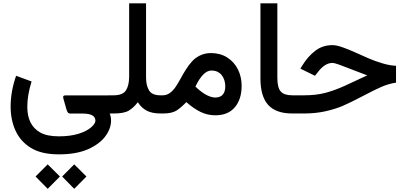

<svg xmlns="http://www.w3.org/2000/svg" viewBox="-20 -698 2495 1181"><path d="M341.8 251.5Q235.4 251.5 170.4 211.9Q105.5 171.9 75.2 105Q45.4 39.1 45.4 -42Q45.4 -135.7 79.1 -231.9L174.3 -196.8Q147.9 -112.3 147.9 -41Q147.9 71.3 226.1 116.2Q268.1 140.6 341.8 140.6Q412.1 140.6 463.1 124.8Q514.2 108.9 542 84Q566.9 61.5 566.9 44.4Q566.9 0.5 488.8 0.5H414.6Q407.7 0.5 403.1 -1.5Q398.4 -3.4 395 -9.8Q391.6 -16.1 390.6 -19.3Q389.6 -22.5 386.2 -33.7L369.6 -92.8Q368.7 -97.7 368.7 -100.1Q368.7 -103.5 368.9 -105.2Q369.1 -106.9 372.6 -109.1Q376 -111.3 382.8 -111.3H664.1V0.5H654.8Q663.1 18.6 663.1 43.5Q663.1 93.8 627 141.6Q591.3 189 519.5 220.7Q448.2 251.5 341.8 251.5ZM362.3 387.7 436.5 313 511.7 387.7 436.5 463.4ZM198.7 387.7 273.4 313 348.6 387.7 273.4 463.4Z M774.4 -222.7V-677.7H878.4V-221.7Q878.4 -171.9 897 -141.6Q915 -111.8 966.3 -111.8H981.9V0H967.3Q915.5 0 882.8 -17.1Q850.1 -34.2 827.6 -69.3Q802.7 -36.1 772.9 -18.1Q743.2 0 681.2 0H644.5V-111.8H679.2Q734.9 -111.8 754.4 -141.6Q773.4 -170.9 774.4 -222.7Z M1304.2 11.2Q1256.8 11.2 1214.6 -9Q1172.4 -29.3 1126 -69.8Q1095.2 -37.6 1067.4 -19Q1038.1 0 983.9 0H962.4V-111.8H981.4Q1004.9 -111.8 1024.9 -126.2Q1044.9 -140.6 1060.3 -163.6Q1075.7 -186.5 1090.6 -214.1Q1105.5 -241.7 1122.8 -269.3Q1140.1 -296.9 1160.6 -319.8Q1181.2 -342.8 1211.2 -357.2Q1241.2 -371.6 1277.8 -371.6Q1334 -371.6 1376.7 -345Q1419.4 -318.4 1443.4 -271.5Q1466.3 -224.6 1466.3 -170.9Q1466.3 -87.9 1424.8 -38.6Q1383.3 11.2 1304.2 11.2ZM1280.8 -264.2Q1229 -264.2 1182.1 -165.5Q1207.5 -140.1 1238.8 -120.1Q1275.4 -98.1 1304.2 -98.1Q1335 -98.1 1350.3 -116.2Q1365.7 -134.3 1365.7 -166Q1365.7 -208 1343.3 -236.3Q1320.3 -264.2 1280.8 -264.2Z M1582 -214.8V-677.7H1686V-219.7Q1686 -158.2 1707 -135.3Q1727.5 -111.8 1777.3 -111.8H1789.6V0H1777.3Q1677.2 0 1629.6 -52.7Q1582 -105.5 1582 -214.8Z M1770 0V-111.8H1853Q1924.8 -111.8 1981.9 -127Q2040 -142.6 2100.1 -169.9Q2153.3 -193.8 2238.8 -234.4Q2207.5 -245.6 2151.4 -267.8Q2095.2 -290 2065.7 -300.5Q2036.1 -311 2025.4 -311Q1978.5 -311 1936 -255.4L1917.5 -231.9L1827.6 -275.9L1841.3 -297.9Q1874 -351.1 1919.9 -386.2Q1964.4 -420.4 2025.9 -420.4Q2048.8 -420.4 2085.4 -407.7Q2122.1 -395 2162.6 -376.7Q2203.1 -358.4 2245.6 -339.8Q2288.1 -321.3 2334 -307.9Q2379.9 -294.4 2416 -293.5V-189.5Q2374 -184.1 2327.1 -164.1Q2283.2 -145 2206.5 -104.5Q2135.3 -66.9 2087.9 -46.6Q2040.5 -26.4 1980.2 -13.2Q1919.9 0 1851.6 0Z"/></svg>

Font: Vazirmatn UI FD NL Medium
Style: Regular
Weight: 500
Designer: Saber Rastikerdar
Foundry: Saber Rastikerdar
Version: Version 33.003